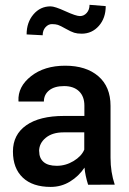

<svg xmlns="http://www.w3.org/2000/svg" viewBox="-20 -751 527 782"><path d="M186.5 10.3Q112.8 10.3 72.8 -27.6Q32.7 -65.4 32.7 -134Q32.7 -202.6 86.9 -240.7Q141.1 -278.8 240.7 -278.8H323.7V-320.8Q323.7 -358.4 301.8 -379.4Q279.8 -400.4 241 -400.4Q202.1 -400.4 180.4 -383.1Q158.7 -365.7 158.7 -337.4H55.7L55.2 -339.8Q52.2 -397.9 106.4 -440.7Q160.6 -483.4 245.6 -483.4Q330.6 -483.4 380.4 -440.7Q430.2 -397.9 430.2 -319.8V-108.4Q430.2 -49.8 447.3 1L338.9 1.5Q327.1 -35.6 324.2 -68.4Q300.8 -33.2 265.1 -11.5Q229.5 10.3 186.5 10.3ZM139.2 -134.8H139.6Q139.6 -106.9 157.5 -91.3Q175.3 -75.7 211.4 -75.7Q247.6 -75.7 279.8 -95.2Q312 -114.7 323.2 -141.6V-211.9H238.3Q193.4 -211.9 166.3 -189.7Q139.2 -167.5 139.2 -134.8ZM312.5 -613.8Q294.9 -613.8 282.2 -617.7Q269.5 -621.6 247.6 -634Q225.6 -646.5 215.8 -649.7Q206.1 -652.8 191.4 -652.8Q176.8 -652.8 165.3 -640.1Q153.8 -627.4 153.8 -607.4L88.4 -610.8Q88.4 -659.7 116.2 -692.4Q144 -725.1 186 -725.1Q203.1 -725.1 246.3 -705.3Q289.6 -685.5 305.7 -685.5Q321.8 -685.5 333.3 -698.5Q344.7 -711.4 344.7 -731.4L410.6 -726.1Q410.6 -677.2 382.6 -645.5Q354.5 -613.8 312.5 -613.8Z"/></svg>

Font: Yantramanav Medium
Style: Regular
Weight: 500
Version: Version 1.001;PS 1.0;hotconv 1.0.72;makeotf.lib2.5.5900; ttf